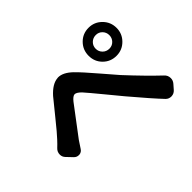

<svg xmlns="http://www.w3.org/2000/svg" viewBox="-131 -1012 1261 1261"><g transform="rotate(-45 500.0 -381.0)"><path d="M782.2 -539.1Q808.6 -539.1 826.7 -557.6Q844.7 -576.2 844.7 -602.5Q844.7 -628.9 826.7 -647.5Q808.6 -666 782.2 -666Q754.9 -666 736.3 -647.5Q717.8 -628.9 717.8 -602.5Q717.8 -576.2 736.3 -557.6Q754.9 -539.1 782.2 -539.1ZM652.3 -602.5Q652.3 -657.2 689.9 -695.3Q727.5 -733.4 782.2 -733.4Q835.9 -733.4 874 -695.3Q912.1 -657.2 912.1 -602.5Q912.1 -548.8 874 -510.7Q835.9 -472.7 782.2 -472.7Q727.5 -472.7 689.9 -510.3Q652.3 -547.9 652.3 -602.5ZM183.6 -208Q171.9 -188.5 150.4 -186.5Q147.5 -186.5 145.5 -186.5Q127 -186.5 113.3 -200.2L74.2 -241.2Q59.6 -256.8 59.6 -277.3Q59.6 -302.7 78.1 -319.8Q96.7 -336.9 118.2 -360.4Q143.6 -386.7 212.4 -472.2Q281.2 -557.6 300.8 -581.1Q353.5 -639.6 403.3 -643.6Q406.2 -644.5 410.2 -644.5Q456.1 -644.5 506.8 -595.7Q545.9 -557.6 622.1 -468.3Q698.2 -378.9 711.9 -364.3Q827.1 -240.2 911.1 -161.1Q930.7 -143.6 930.7 -117.2Q930.7 -95.7 916 -79.1L888.7 -47.9Q873 -30.3 849.6 -29.3Q848.6 -29.3 847.7 -29.3Q825.2 -29.3 809.6 -44.9Q751 -106.4 633.8 -245.1Q613.3 -269.5 545.9 -351.6Q478.5 -433.6 452.1 -462.9Q425.8 -489.3 409.2 -489.3Q409.2 -489.3 408.2 -489.3Q391.6 -488.3 369.1 -460Q349.6 -434.6 215.8 -256.8Q203.1 -239.3 183.6 -208Z"/></g></svg>

Font: Gen Jyuu Gothic Bold
Style: Bold
Weight: 700
Designer: [Source Han Sans]
Ryoko NISHIZUKA  (kana & ideographs); Paul D. Hunt (Latin, Greek & Cyrillic); Wenlong ZHANG  (bopomofo
Version: Version 1.002.20150607